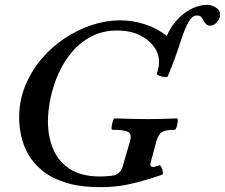

<svg xmlns="http://www.w3.org/2000/svg" viewBox="-20 -760 929 793"><path d="M395 13Q311 13 252 -5.5Q193 -24 155 -55Q117 -86 96 -124Q75 -162 67 -201Q59 -240 59 -274Q59 -343 83.5 -404Q108 -465 150 -515Q192 -565 246 -601Q300 -637 359 -656.5Q418 -676 476 -676Q526 -676 576 -660.5Q626 -645 669 -612Q693 -668 740 -704Q787 -740 837 -740Q852 -740 870.5 -729.5Q889 -719 889 -700Q889 -684 876.5 -669Q864 -654 848 -654Q838 -654 831 -660.5Q824 -667 819 -677Q815 -687 809.5 -691.5Q804 -696 793 -696Q774 -696 759.5 -670.5Q745 -645 731 -604Q718 -563 703.5 -523Q689 -483 673 -445Q672 -441 660 -442Q648 -443 637 -447.5Q626 -452 628 -456Q632 -467 634.5 -480.5Q637 -494 637 -504Q637 -538 615.5 -567.5Q594 -597 555.5 -615.5Q517 -634 464 -634Q405 -634 358.5 -610Q312 -586 278 -546Q244 -506 222 -457Q200 -408 189 -356Q178 -304 178 -257Q178 -196 199.5 -144.5Q221 -93 269 -62Q317 -31 394 -31Q406 -31 418 -32Q430 -33 441 -34Q478 -38 488 -77L517 -177Q525 -205 510 -214.5Q495 -224 444 -224Q440 -224 441 -235.5Q442 -247 446 -259Q450 -271 454 -271Q489 -270 524 -269Q559 -268 593 -268Q622 -268 651.5 -269Q681 -270 710 -271Q715 -271 714 -259Q713 -247 709.5 -235.5Q706 -224 701 -224Q664 -224 649 -214.5Q634 -205 626 -177L602 -88Q599 -78 603.5 -73.5Q608 -69 618 -71Q623 -73 628.5 -74.5Q634 -76 638 -77Q642 -79 646.5 -69.5Q651 -60 652.5 -50Q654 -40 649 -38Q593 -19 551 -8Q509 3 472.5 8Q436 13 395 13Z"/></svg>

Font: Junicode VF
Style: Italic
Weight: 400
Italic angle: -11°
Designer: Peter S. Baker
Version: Version 2.209